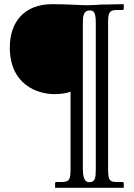

<svg xmlns="http://www.w3.org/2000/svg" viewBox="-20 -666 642 920"><path d="M498 144V-556C498 -602 502 -618 538 -618H567C571 -618 573 -621 573 -625V-646L462 -644C462 -644 428 -641 393 -641C366 -641 305 -646 230 -646C98 -646 27 -562 27 -439C27 -261 158 -215 241 -215C273 -215 304 -220 318 -227V143C318 195 312 205 279 206H250C246 206 244 208 244 213V234H573V213C573 209 571 206 567 206H538C506 205 498 200 498 144ZM407 207C381 207 377 172 377 143V-553C377 -584 378 -616 410 -616C426 -615 439 -614 439 -556V145C439 187 436 207 407 207Z"/></svg>

Font: Libertinus Serif Semibold
Style: Regular
Weight: 600
Designer: Philipp H. Poll, Khaled Hosny
Foundry: Caleb Maclennan
Version: Version 7.050;RELEASE